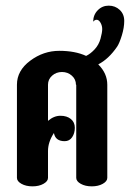

<svg xmlns="http://www.w3.org/2000/svg" viewBox="-20 -660 460 680"><path d="M395 -495Q365 -451 328 -432Q360 -400 360 -360V-30Q360 -18 344 -9Q328 0 305 0Q282 0 266 -9Q250 -18 250 -30V-360H249Q249 -379 234.5 -392Q220 -405 199.5 -405Q179 -405 164.5 -392Q150 -379 150 -360V-232Q171 -250 194 -250Q217 -250 231 -238.5Q245 -227 245 -207.5Q245 -188 235.5 -174Q226 -160 209 -160Q176 -160 171 -189Q150 -157 150 -125V-30Q150 -18 134 -9Q118 0 95 0Q72 0 56 -9Q40 -18 40 -30V-360Q40 -410 87 -445Q134 -480 190 -480Q246 -480 285 -462Q300 -469 315 -485Q330 -501 336 -523Q342 -545 342 -557Q342 -569 336 -579.5Q330 -590 322.5 -590Q315 -590 310 -583Q310 -607 326 -623.5Q342 -640 365 -640Q388 -640 404 -625Q420 -610 420 -586Q420 -562 411.5 -534.5Q403 -507 395 -495Z"/></svg>

Font: SOV_ThonBuri
Style: Book
Weight: 400
Version: Version 1.00